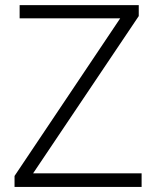

<svg xmlns="http://www.w3.org/2000/svg" viewBox="-20 -734 615 754"><path d="M536.1 -53.2H109.9L524.9 -670.9V-713.9H57.1V-662.1H452.1L37.1 -43V0H536.1Z"/></svg>

Font: Noto Reveo Sans
Style: Regular
Weight: 300
Designer: Monotype Design Team
Foundry: Monotype Imaging Inc.
Version: Version 2.007